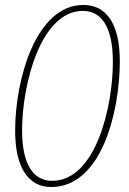

<svg xmlns="http://www.w3.org/2000/svg" viewBox="-20 -743 519 774"><path d="M186 11C391 11 463 -296 463 -496C463 -656 403 -723 316 -723C125 -723 41 -423 41 -216C41 -67 95 11 186 11ZM190 -14C113 -14 69 -83 69 -217C69 -403 144 -699 314 -699C387 -699 435 -638 435 -493C435 -315 367 -14 190 -14Z"/></svg>

Font: Noto Serif SemiCondensed Thin
Style: Italic
Weight: 100
Width: 4
Italic angle: -12°
Designer: Monotype Design Team
Foundry: Monotype Imaging Inc.
Version: Version 2.013